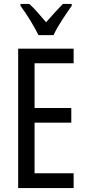

<svg xmlns="http://www.w3.org/2000/svg" viewBox="-20 -963 442 983"><path d="M357 0H73V-714H357V-639H157V-410H345V-335H157V-76H357ZM177 -783Q161 -816 136 -857Q111 -898 85 -933V-943H130Q149 -926 171.5 -900.5Q194 -875 216 -849Q242 -879 259.5 -898Q277 -917 302 -943H347V-933Q325 -902 297.5 -860Q270 -818 254 -783Z"/></svg>

Font: Noto Sans Lao ExtraCondensed
Style: Regular
Weight: 400
Width: 2
Designer: Monotype Design Team
Foundry: Monotype Imaging Inc.
Version: Version 2.003; ttfautohint (v1.8.4.7-5d5b)